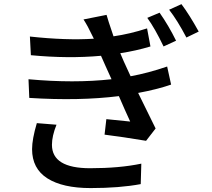

<svg xmlns="http://www.w3.org/2000/svg" viewBox="-20 -871 1040 944"><path d="M161.1 -265.6 257.8 -257.8Q235.4 -202.1 235.4 -159.2Q235.4 -43.9 422.9 -43.9Q567.4 -43.9 674.8 -66.4L671.9 34.2Q567.4 53.7 425.8 53.7Q288.1 53.7 212.9 5.9Q137.7 -42 137.7 -137.7Q137.7 -186.5 161.1 -265.6ZM801.8 -543.9 821.3 -455.1Q750 -430.7 659.2 -414.1L745.1 -239.3L698.2 -178.7Q581.1 -198.2 494.1 -209L502.9 -285.2L620.1 -273.4Q612.3 -290 593.3 -332.5Q574.2 -375 564.5 -398.4Q369.1 -374 124 -389.6L120.1 -481.4Q343.8 -460.9 528.3 -481.4L500 -543.9L476.6 -596.7Q315.4 -582 131.8 -599.6L127 -691.4Q304.7 -671.9 441.4 -680.7L432.6 -698.2Q412.1 -742.2 390.6 -775.4L503.9 -797.9Q508.8 -778.3 538.1 -692.4Q619.1 -704.1 703.1 -731.4L719.7 -642.6Q648.4 -621.1 571.3 -609.4L588.9 -568.4Q599.6 -544.9 622.1 -496.1Q708 -511.7 801.8 -543.9ZM704.1 -783.2 764.6 -808.6Q808.6 -746.1 845.7 -670.9L784.2 -642.6Q741.2 -732.4 704.1 -783.2ZM811.5 -823.2 872.1 -850.6Q911.1 -798.8 957 -715.8L896.5 -686.5Q852.5 -770.5 811.5 -823.2Z"/></svg>

Font: Gen Shin Gothic Medium
Style: Regular
Weight: 500
Designer: [Source Han Sans]
Ryoko NISHIZUKA  (kana & ideographs); Paul D. Hunt (Latin, Greek & Cyrillic); Wenlong ZHANG  (bopomofo
Version: Version 1.002.20150607